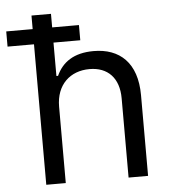

<svg xmlns="http://www.w3.org/2000/svg" viewBox="-89 -775 732 822"><g transform="rotate(-5 277.0 -363.5)"><path d="M160.5 -328.1C160.5 -423.3 221.2 -477.3 304 -477.3C382.8 -477.3 430.4 -427.6 430.4 -340.9V0H514.2V-346.6C514.2 -486.9 439.6 -552.6 328.1 -552.6C242.2 -552.6 193.2 -516.7 167.6 -460.2H160.5V-603.7H275.6V-669H160.5V-727.3H76.7V-669H-36.9V-603.7H76.7V0H160.5Z"/></g></svg>

Font: Margiela Sans
Style: Regular
Weight: 400
Designer: Stefan Endress, Andreas Faust
Version: Version 1.100;FEAKit 1.0